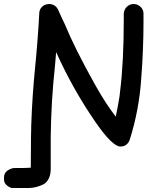

<svg xmlns="http://www.w3.org/2000/svg" viewBox="-56 -722 813 954"><path d="M99 -95Q104 -244 119 -393Q132 -523 139 -654Q139 -681 163 -696Q175 -702 187 -702Q221 -702 235 -669Q249 -636 265 -604Q316 -480 417 -300Q469 -207 518 -144Q518 -143 519 -143V-142Q530 -193 538 -244L541 -271Q559 -416 559 -629V-654Q560 -674 574 -688Q588 -702 608 -702Q628 -702 642.5 -688Q657 -674 657 -654V-616Q657 -475 646 -335Q636 -178 589 -29Q577 6 542 6Q503 6 420 -113Q306 -278 223 -463L217 -393Q198 -218 196 -42V117Q196 170 162 193Q123 212 88 212H1Q-36 198 -36 170V159Q-36 125 10 113Q88 113 97 111L98 -37V-42Q98 -62 99 -82Z"/></svg>

Font: Bad Comic
Style: Regular
Weight: 400
Designer: GGBotNet
Foundry: f0n7
Version: 0.9